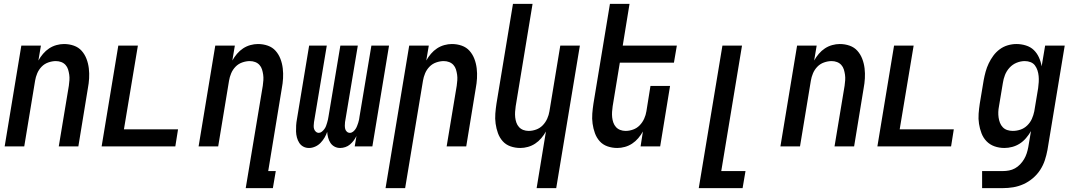

<svg xmlns="http://www.w3.org/2000/svg" viewBox="-20 -755 5540 990"><path d="M4 0 90 -520H191L178 -443Q188 -461 202 -477.5Q216 -494 233.5 -505.5Q251 -517 271 -522.5Q291 -528 310 -528Q337 -528 361 -519.5Q385 -511 401 -493Q417 -475 426 -451.5Q435 -428 438 -402.5Q441 -377 439.5 -351Q438 -325 433 -299L384 0H283L335 -313Q337 -327 338 -341.5Q339 -356 337 -370Q335 -384 331 -397Q327 -410 318 -420Q309 -430 296 -435Q283 -440 268 -440Q249 -440 229 -433Q209 -426 194.5 -411Q180 -396 172 -377Q164 -358 161 -339L105 0Z M504 0 590 -520H691L619 -88H898L884 0Z M1247 215 1335 -313Q1337 -327 1338 -341.5Q1339 -356 1337 -370Q1335 -384 1331 -397Q1327 -410 1318 -420Q1309 -430 1296 -435Q1283 -440 1268 -440Q1249 -440 1229 -433Q1209 -426 1194.5 -411Q1180 -396 1172 -377Q1164 -358 1161 -339L1105 0H1004L1090 -520H1191L1178 -443Q1188 -461 1202 -477.5Q1216 -494 1233.5 -505.5Q1251 -517 1271 -522.5Q1291 -528 1310 -528Q1337 -528 1361 -519.5Q1385 -511 1401 -493Q1417 -475 1426 -451.5Q1435 -428 1438 -402.5Q1441 -377 1439.5 -351Q1438 -325 1433 -299L1363 127H1402L1387 215Z M1734 8Q1718 8 1705 1Q1692 -6 1684 -18Q1676 -30 1672 -45Q1668 -60 1667 -75Q1662 -60 1653.5 -45.5Q1645 -31 1633 -18.5Q1621 -6 1605 1Q1589 8 1574 8H1573Q1557 8 1544 1Q1531 -6 1523 -18.5Q1515 -31 1511 -46Q1507 -61 1506.5 -76.5Q1506 -92 1507 -108Q1508 -124 1511 -140L1574 -520H1665L1599 -125Q1598 -116 1597.5 -107Q1597 -98 1599.5 -90Q1602 -82 1608.5 -76Q1615 -70 1624 -70Q1632 -70 1639.5 -76Q1647 -82 1652.5 -89.5Q1658 -97 1661 -105Q1664 -113 1666.5 -121.5Q1669 -130 1671 -138.5Q1673 -147 1674 -155L1735 -520H1825L1759 -125Q1758 -116 1758 -107Q1758 -98 1760 -90Q1762 -82 1768.5 -76Q1775 -70 1784 -70Q1793 -70 1800.5 -76Q1808 -82 1813 -89.5Q1818 -97 1821 -105Q1824 -113 1827 -121.5Q1830 -130 1831.5 -138.5Q1833 -147 1834 -155L1895 -520H1986L1900 0H1809L1818 -54Q1812 -41 1803.5 -30Q1795 -19 1784.5 -10Q1774 -1 1760.5 3.5Q1747 8 1734 8Z M1968 215 2090 -520H2191L2178 -443Q2188 -461 2202 -477.5Q2216 -494 2233.5 -505.5Q2251 -517 2271 -522.5Q2291 -528 2310 -528Q2337 -528 2361 -519.5Q2385 -511 2401 -493Q2417 -475 2426 -451.5Q2435 -428 2438 -402.5Q2441 -377 2439.5 -351Q2438 -325 2433 -299L2384 0H2283L2335 -313Q2337 -327 2338 -341.5Q2339 -356 2337 -370Q2335 -384 2331 -397Q2327 -410 2318 -420Q2309 -430 2296 -435Q2283 -440 2268 -440Q2249 -440 2229 -433Q2209 -426 2194.5 -411Q2180 -396 2172 -377Q2164 -358 2161 -339L2069 215Z M2747 215 2795 -77Q2785 -59 2771 -42.5Q2757 -26 2739.5 -14.5Q2722 -3 2702 2.5Q2682 8 2663 8Q2636 8 2612 -0.5Q2588 -9 2572 -27Q2556 -45 2547.5 -68.5Q2539 -92 2535.5 -117.5Q2532 -143 2534 -169Q2536 -195 2540 -221L2625 -735H2726L2639 -207Q2637 -193 2636 -178.5Q2635 -164 2636.5 -150Q2638 -136 2642.5 -123Q2647 -110 2656 -100Q2665 -90 2678 -85Q2691 -80 2706 -80Q2725 -80 2744.5 -87Q2764 -94 2778.5 -109Q2793 -124 2801.5 -143Q2810 -162 2813 -181L2869 -520H2970L2848 215Z M3163 8Q3136 8 3112 -0.5Q3088 -9 3072 -27Q3056 -45 3047.5 -68.5Q3039 -92 3035.5 -117.5Q3032 -143 3034 -169Q3036 -195 3040 -221L3125 -735H3226L3191 -520H3470L3455 -432H3176L3139 -207Q3137 -193 3136 -178.5Q3135 -164 3136.5 -150Q3138 -136 3142.5 -123Q3147 -110 3156 -100Q3165 -90 3178 -85Q3191 -80 3206 -80Q3225 -80 3244.5 -87Q3264 -94 3278.5 -109Q3293 -124 3301.5 -143Q3310 -162 3313 -181L3334 -312H3435L3384 0H3283L3295 -77Q3285 -59 3271 -42.5Q3257 -26 3239.5 -14.5Q3222 -3 3202 2.5Q3182 8 3163 8Z M3583 215 3705 -520H3806L3699 127H3824L3809 215Z M4004 0 4090 -520H4191L4178 -443Q4188 -461 4202 -477.5Q4216 -494 4233.5 -505.5Q4251 -517 4271 -522.5Q4291 -528 4310 -528Q4337 -528 4361 -519.5Q4385 -511 4401 -493Q4417 -475 4426 -451.5Q4435 -428 4438 -402.5Q4441 -377 4439.5 -351Q4438 -325 4433 -299L4384 0H4283L4335 -313Q4337 -327 4338 -341.5Q4339 -356 4337 -370Q4335 -384 4331 -397Q4327 -410 4318 -420Q4309 -430 4296 -435Q4283 -440 4268 -440Q4249 -440 4229 -433Q4209 -426 4194.5 -411Q4180 -396 4172 -377Q4164 -358 4161 -339L4105 0Z M4504 0 4590 -520H4691L4619 -88H4898L4884 0Z M5044 215V127H5152Q5167 127 5183 124Q5199 121 5213.5 113Q5228 105 5240 92.5Q5252 80 5260.5 65.5Q5269 51 5274 35.5Q5279 20 5282 4L5296 -79Q5285 -60 5270.5 -43Q5256 -26 5238 -14.5Q5220 -3 5199.5 2.5Q5179 8 5159 8Q5132 8 5108 -0.5Q5084 -9 5067 -26.5Q5050 -44 5041 -67.5Q5032 -91 5028 -116.5Q5024 -142 5026 -168.5Q5028 -195 5032 -221L5052 -341Q5056 -363 5062 -385Q5068 -407 5078 -428Q5088 -449 5102 -468Q5116 -487 5135 -501Q5154 -515 5176.5 -521.5Q5199 -528 5221 -528Q5246 -528 5270 -520.5Q5294 -513 5310.5 -497Q5327 -481 5337 -459Q5347 -437 5351 -413L5369 -520H5470L5381 18Q5376 45 5367.5 71Q5359 97 5343.5 121Q5328 145 5305.5 164Q5283 183 5257.5 194.5Q5232 206 5205 210.5Q5178 215 5151 215ZM5202 -80Q5222 -80 5241.5 -86.5Q5261 -93 5276.5 -108Q5292 -123 5300.5 -142Q5309 -161 5313 -181L5333 -301Q5335 -316 5336 -332Q5337 -348 5335.5 -363Q5334 -378 5329.5 -392Q5325 -406 5316.5 -417.5Q5308 -429 5294 -434.5Q5280 -440 5264 -440Q5243 -440 5222 -431.5Q5201 -423 5185.5 -406Q5170 -389 5162 -368.5Q5154 -348 5151 -327L5131 -207Q5128 -192 5127.5 -177.5Q5127 -163 5129 -149Q5131 -135 5136 -122Q5141 -109 5150.5 -99Q5160 -89 5173.5 -84.5Q5187 -80 5202 -80Z"/></svg>

Font: Iosevka Semibold Oblique
Style: Regular
Weight: 600
Italic angle: -9°
Monospace: yes
Designer: Belleve Invis
Foundry: Belleve Invis
Version: Version 32.5.0; ttfautohint (v1.8.4)